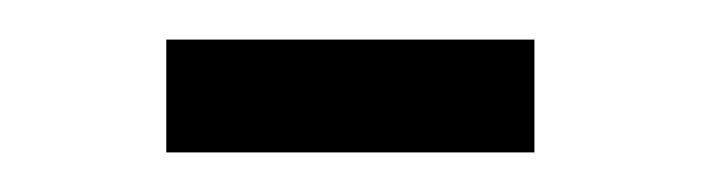

<svg xmlns="http://www.w3.org/2000/svg" viewBox="-20 -255 354 97"><path d="M64 -178V-235H250V-178Z"/></svg>

Font: Josefin Sans
Style: Regular
Weight: 400
Designer: Santiago Orozco
Foundry: Typemade
Version: Version 1.0